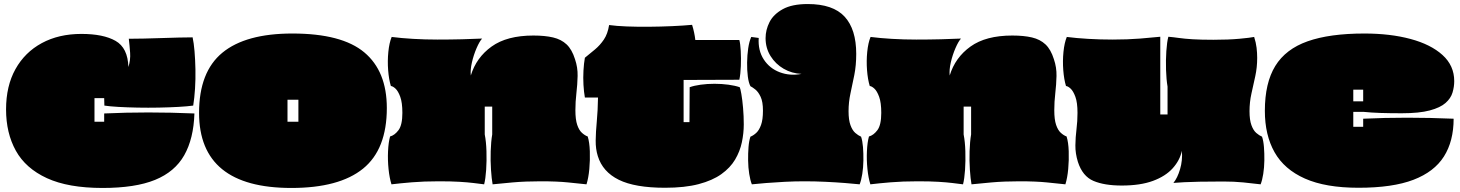

<svg xmlns="http://www.w3.org/2000/svg" viewBox="-20 -896 7234 951"><path d="M488 35Q318 35 212.5 -13.5Q107 -62 58.5 -149.5Q10 -237 10 -354Q10 -470 56.5 -553.5Q103 -637 187 -682.5Q271 -728 383 -728Q492 -728 552.5 -693.5Q613 -659 616 -564Q627 -599 624.5 -634.5Q622 -670 618 -704Q651 -704 693.5 -705Q736 -706 781 -707.5Q826 -709 866 -710Q906 -711 934 -711Q940 -684 943.5 -642.5Q947 -601 948 -552.5Q949 -504 946 -457Q943 -410 937 -373Q908 -369 863 -366.5Q818 -364 766 -363Q714 -362 662 -363Q610 -364 566.5 -366.5Q523 -369 497 -373L496 -410H448V-293H496V-334Q710 -344 943 -334Q939 -209 892.5 -127Q846 -45 748 -5Q650 35 488 35Z M1423 35Q966 35 966 -337Q966 -540 1081.5 -635Q1197 -730 1428 -730Q1673 -730 1784.5 -636.5Q1896 -543 1896 -361Q1896 -156 1778 -60.5Q1660 35 1423 35ZM1404 -293H1458V-402H1404Z M1919 17Q1909 -15 1904.5 -59Q1900 -103 1902 -147Q1904 -191 1912 -220Q1935 -226 1954 -251.5Q1973 -277 1973 -337Q1973 -388 1962.5 -416.5Q1952 -445 1939 -457Q1926 -469 1916 -470Q1906 -503 1902.5 -548.5Q1899 -594 1903.5 -639Q1908 -684 1920 -713Q1967 -707 2026 -703.5Q2085 -700 2147 -700Q2209 -700 2269 -701.5Q2329 -703 2368 -705Q2355 -691 2340.5 -657.5Q2326 -624 2317.5 -587Q2309 -550 2312 -522Q2339 -611 2415 -665.5Q2491 -720 2622 -720Q2679 -720 2719.5 -710.5Q2760 -701 2786.5 -676Q2813 -651 2828 -603Q2842 -562 2841 -519.5Q2840 -477 2835 -434.5Q2830 -392 2830 -350Q2830 -304 2839 -277.5Q2848 -251 2862.5 -238Q2877 -225 2891 -220Q2900 -191 2901.5 -147Q2903 -103 2899 -59Q2895 -15 2885 17Q2847 13 2793 7.5Q2739 2 2657 2Q2583 2 2519.5 7.5Q2456 13 2420 17Q2415 -10 2412 -54.5Q2409 -99 2410.5 -147Q2412 -195 2418 -230V-368H2381V-230Q2388 -195 2389.5 -147Q2391 -99 2388 -54.5Q2385 -10 2378 17Q2354 14 2325.5 10.5Q2297 7 2256 4.5Q2215 2 2154 2Q2079 2 2019.5 7Q1960 12 1919 17Z M3274 34Q3125 34 3045 -5.5Q2965 -45 2941 -123Q2930 -158 2930.5 -200Q2931 -242 2936 -295Q2941 -348 2942 -413H2877Q2872 -441 2870 -476Q2868 -511 2870 -546.5Q2872 -582 2877 -610Q2903 -631 2927.5 -651.5Q2952 -672 2971 -700Q2990 -728 2997 -772Q3033 -767 3084.5 -765Q3136 -763 3194.5 -763.5Q3253 -764 3309 -766.5Q3365 -769 3408 -773Q3414 -754 3418 -735Q3422 -716 3424 -698H3642Q3647 -680 3649 -644Q3651 -608 3649.5 -568.5Q3648 -529 3642 -501L3366 -500V-291H3395L3396 -464Q3418 -472 3450.5 -476.5Q3483 -481 3519 -481Q3555 -481 3588 -476.5Q3621 -472 3644 -464Q3647 -459 3652 -430.5Q3657 -402 3660.5 -361.5Q3664 -321 3664 -280Q3664 -236 3654.5 -191Q3645 -146 3621 -105.5Q3597 -65 3553 -33.5Q3509 -2 3440.5 16Q3372 34 3274 34Z M3704 17Q3696 -3 3691 -34.5Q3686 -66 3685.5 -101Q3685 -136 3687.5 -167.5Q3690 -199 3697 -219Q3712 -225 3726 -238Q3740 -251 3749.5 -277Q3759 -303 3759 -348Q3759 -392 3747.5 -416.5Q3736 -441 3721.5 -452.5Q3707 -464 3697 -469Q3688 -486 3684 -517.5Q3680 -549 3680.5 -586Q3681 -623 3686 -657Q3691 -691 3701 -713Q3712 -712 3720 -710.5Q3728 -709 3738 -708Q3734 -646 3763 -601.5Q3792 -557 3842.5 -538Q3893 -519 3950 -530Q3902 -532 3861.5 -555.5Q3821 -579 3796.5 -618.5Q3772 -658 3772 -707Q3772 -748 3791.5 -786.5Q3811 -825 3857 -850.5Q3903 -876 3981 -876Q4106 -876 4163.5 -813.5Q4221 -751 4221 -629Q4221 -572 4211.5 -524.5Q4202 -477 4192.5 -433.5Q4183 -390 4183 -345Q4183 -302 4192.5 -276Q4202 -250 4216.5 -237.5Q4231 -225 4245 -219Q4252 -199 4254.5 -167.5Q4257 -136 4256.5 -101Q4256 -66 4251 -34.5Q4246 -3 4238 17Q4210 14 4165.5 10.5Q4121 7 4069 4.5Q4017 2 3965 2Q3917 2 3867.5 4.5Q3818 7 3775 10.5Q3732 14 3704 17Z M4291 17Q4281 -15 4276.5 -59Q4272 -103 4274 -147Q4276 -191 4284 -220Q4307 -226 4326 -251.5Q4345 -277 4345 -337Q4345 -388 4334.5 -416.5Q4324 -445 4311 -457Q4298 -469 4288 -470Q4278 -503 4274.5 -548.5Q4271 -594 4275.5 -639Q4280 -684 4292 -713Q4339 -707 4398 -703.5Q4457 -700 4519 -700Q4581 -700 4641 -701.5Q4701 -703 4740 -705Q4727 -691 4712.5 -657.5Q4698 -624 4689.5 -587Q4681 -550 4684 -522Q4711 -611 4787 -665.5Q4863 -720 4994 -720Q5051 -720 5091.5 -710.5Q5132 -701 5158.5 -676Q5185 -651 5200 -603Q5214 -562 5213 -519.5Q5212 -477 5207 -434.5Q5202 -392 5202 -350Q5202 -304 5211 -277.5Q5220 -251 5234.5 -238Q5249 -225 5263 -220Q5272 -191 5273.5 -147Q5275 -103 5271 -59Q5267 -15 5257 17Q5219 13 5165 7.5Q5111 2 5029 2Q4955 2 4891.5 7.5Q4828 13 4792 17Q4787 -10 4784 -54.5Q4781 -99 4782.5 -147Q4784 -195 4790 -230V-368H4753V-230Q4760 -195 4761.5 -147Q4763 -99 4760 -54.5Q4757 -10 4750 17Q4726 14 4697.5 10.5Q4669 7 4628 4.5Q4587 2 4526 2Q4451 2 4391.5 7Q4332 12 4291 17Z M5536 23Q5450 23 5396 0Q5342 -23 5319 -94Q5306 -136 5306.5 -176Q5307 -216 5312 -256Q5317 -296 5317 -337Q5317 -388 5306.5 -416.5Q5296 -445 5283 -457Q5270 -469 5260 -470Q5250 -503 5246.5 -548.5Q5243 -594 5247.5 -639Q5252 -684 5264 -713Q5311 -707 5370 -703.5Q5429 -700 5491 -700Q5565 -700 5627.5 -705Q5690 -710 5727 -714V-329H5763V-467Q5757 -502 5755.5 -550Q5754 -598 5757 -643Q5760 -688 5767 -714Q5791 -712 5819 -708Q5847 -704 5888 -701.5Q5929 -699 5990 -699Q6065 -699 6119 -704Q6173 -709 6192 -713Q6201 -685 6204 -659.5Q6207 -634 6207 -609Q6207 -562 6197.5 -518.5Q6188 -475 6178.5 -432.5Q6169 -390 6169 -345Q6169 -302 6178.5 -276Q6188 -250 6202.5 -237.5Q6217 -225 6231 -219Q6238 -199 6240.5 -167.5Q6243 -136 6242.5 -101Q6242 -66 6237 -34.5Q6232 -3 6224 17Q6184 12 6138 7.5Q6092 3 6039 3Q5968 3 5922 4Q5876 5 5846 6.5Q5816 8 5792 10Q5812 -14 5825 -58Q5838 -102 5834 -149Q5824 -102 5788.5 -62.5Q5753 -23 5690.5 0Q5628 23 5536 23Z M6709 34Q6546 34 6443.5 -11.5Q6341 -57 6293 -142Q6245 -227 6245 -347Q6245 -485 6296.5 -569Q6348 -653 6457 -691.5Q6566 -730 6738 -730Q6866 -730 6966.5 -703Q7067 -676 7125 -623.5Q7183 -571 7183 -494Q7183 -466 7174.5 -437.5Q7166 -409 7140 -386Q7114 -363 7062 -349Q7010 -335 6923 -335Q6865 -335 6818.5 -336.5Q6772 -338 6733 -342H6683V-268H6732V-308Q6944 -318 7180 -308Q7180 -197 7132 -121Q7084 -45 6981 -5.5Q6878 34 6709 34ZM6683 -394H6732V-452H6683Z"/></svg>

Font: Oi
Style: Regular
Weight: 400
Designer: Kostas Bartsokas, Mohamad Dakak
Foundry: Foundry5
Version: Version 4.000